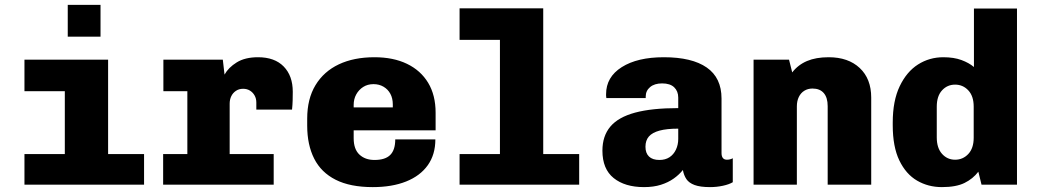

<svg xmlns="http://www.w3.org/2000/svg" viewBox="-20 -755 4240 785"><path d="M245 0V-382H80V-511H422V0ZM80 0V-125H569V0ZM257 -605V-735H391V-605Z M746 0V-382H648V-511H891L898 -450Q914 -479 948 -500Q982 -521 1035 -521Q1103 -521 1140 -483Q1177 -445 1177 -380Q1177 -362 1176.5 -344Q1176 -326 1174 -307H1028V-336Q1028 -352 1021 -364.5Q1014 -377 1002 -384.5Q990 -392 974 -392Q957 -392 944.5 -383.5Q932 -375 925.5 -361.5Q919 -348 919 -331V0ZM647 0V-125H1099V0Z M1504 10Q1412 10 1352.5 -20Q1293 -50 1264.5 -106.5Q1236 -163 1236 -241V-270Q1236 -351 1270 -407Q1304 -463 1365.5 -492Q1427 -521 1511 -521Q1588 -521 1644 -494Q1700 -467 1730.5 -416.5Q1761 -366 1761 -294V-222H1426V-190Q1426 -145 1449.5 -123Q1473 -101 1511 -101Q1555 -101 1575.5 -121.5Q1596 -142 1596 -185H1760Q1760 -123 1729 -79.5Q1698 -36 1640.5 -13Q1583 10 1504 10ZM1426 -316H1586V-328Q1586 -353 1576 -371.5Q1566 -390 1548 -400.5Q1530 -411 1507 -411Q1483 -411 1465 -399.5Q1447 -388 1436.5 -369Q1426 -350 1426 -326Z M2024 0V-592H1859V-721H2201V0ZM1859 0V-125H2348V0Z M2613 10Q2535 10 2489 -27Q2443 -64 2443 -139Q2443 -199 2475.5 -237.5Q2508 -276 2576.5 -294.5Q2645 -313 2753 -313V-356Q2753 -382 2736.5 -398Q2720 -414 2687 -414Q2656 -414 2638 -399Q2620 -384 2620 -360V-354H2459Q2459 -358 2458.5 -360Q2458 -362 2458 -362.5Q2458 -363 2458 -364.5Q2458 -366 2458 -370Q2458 -440 2522 -480.5Q2586 -521 2694 -521Q2809 -521 2869.5 -479Q2930 -437 2930 -352V-129Q2930 -116 2935.5 -109Q2941 -102 2952 -102Q2965 -102 2976 -108V-10Q2961 -1 2935.5 4.5Q2910 10 2883 10Q2843 10 2820 1.5Q2797 -7 2786.5 -22.5Q2776 -38 2772 -60Q2757 -41 2734.5 -25Q2712 -9 2682 0.5Q2652 10 2613 10ZM2676 -101Q2700 -101 2717 -112Q2734 -123 2743.5 -143Q2753 -163 2753 -187V-229Q2706 -229 2676.5 -221Q2647 -213 2633 -197Q2619 -181 2619 -155Q2619 -129 2633.5 -115Q2648 -101 2676 -101Z M3061 0V-511H3206L3219 -459Q3243 -490 3279.5 -505.5Q3316 -521 3368 -521Q3448 -521 3495 -477Q3542 -433 3542 -356V0H3364V-321Q3364 -356 3348 -374.5Q3332 -393 3302 -393Q3283 -393 3268.5 -384Q3254 -375 3246 -358.5Q3238 -342 3238 -320V0Z M3831 10Q3775 10 3729.5 -16.5Q3684 -43 3657 -99Q3630 -155 3630 -243V-254Q3630 -343 3658.5 -402.5Q3687 -462 3733.5 -491.5Q3780 -521 3837 -521Q3880 -521 3911 -509.5Q3942 -498 3962 -481V-720H4138V0H3993L3980 -53Q3958 -24 3923.5 -7Q3889 10 3831 10ZM3885 -102Q3917 -102 3939 -125.5Q3961 -149 3961 -192V-319Q3961 -362 3939 -385.5Q3917 -409 3885 -409Q3853 -409 3831.5 -385.5Q3810 -362 3810 -319V-193Q3810 -150 3831.5 -126Q3853 -102 3885 -102Z"/></svg>

Font: Chivo Mono ExtraBold
Style: Regular
Weight: 800
Monospace: yes
Designer: Hector Gatti
Foundry: Omnibus-Type
Version: Version 1.008